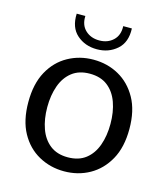

<svg xmlns="http://www.w3.org/2000/svg" viewBox="-109 -805 788 901"><g transform="rotate(15 284.5 -354.0)"><path d="M285 11Q218 11 162 -20Q106 -51 73 -111Q40 -171 40 -260Q40 -349 73 -409Q106 -469 162 -500Q218 -531 285 -531Q353 -531 408.5 -500Q464 -469 497.5 -409Q531 -349 531 -260Q531 -171 497.5 -111Q464 -51 408.5 -20Q353 11 285 11ZM285 -57Q338 -57 372 -83.5Q406 -110 422.5 -156Q439 -202 439 -260Q439 -318 422.5 -364Q406 -410 372 -436.5Q338 -463 285 -463Q233 -463 199 -436.5Q165 -410 148.5 -364Q132 -318 132 -260Q132 -202 148.5 -156Q165 -110 199 -83.5Q233 -57 285 -57ZM286 -582Q228 -582 188.5 -617Q149 -652 152 -719H194Q192 -675 218.5 -650Q245 -625 286 -625Q327 -625 353.5 -650Q380 -675 378 -719H420Q423 -652 383 -617Q343 -582 286 -582Z"/></g></svg>

Font: Murecho
Style: Regular
Weight: 400
Designer: Neil Summerour
Foundry: Positype
Version: Version 1.010; ttfautohint (v1.8.3)